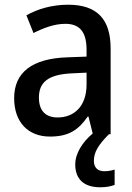

<svg xmlns="http://www.w3.org/2000/svg" viewBox="-20 -569 560 814"><path d="M378 113C378 75 398 44 442 0H449V-364C449 -488 391 -549 269 -549C201 -549 139 -531 92 -504L122 -429C166 -451 211 -468 257 -468C315 -468 347 -437 347 -358V-329L266 -326C116 -321 40 -262 40 -153C40 -51 99 10 192 10C270 10 312 -17 352 -75H355L373 -3C330 33 299 81 299 128C299 189 334 225 405 225C431 225 449 221 466 215V150C456 153 441 157 422 157C395 157 378 142 378 113ZM284 -258 347 -261V-211C347 -119 295 -71 224 -71C176 -71 145 -97 145 -155C145 -219 182 -253 284 -258Z"/></svg>

Font: Noto Sans Devanagari SemiCondensed Medium
Style: Regular
Weight: 500
Width: 4
Designer: Jelle Bosma - Monotype Design Team
Foundry: Monotype Imaging Inc.
Version: Version 2.004